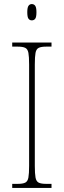

<svg xmlns="http://www.w3.org/2000/svg" viewBox="-20 -923 315 943"><path d="M40 0V-20H67Q92 -20 104 -26Q116 -32 119.5 -51Q123 -70 123 -108V-606Q123 -645 119.5 -663.5Q116 -682 104 -688Q92 -694 67 -694H40V-714H233V-694H207Q182 -694 170 -688Q158 -682 154.5 -663.5Q151 -645 151 -606V-108Q151 -70 154.5 -51Q158 -32 170 -26Q182 -20 207 -20H233V0ZM136 -823Q126 -823 120 -831Q114 -839 114 -863Q114 -886 120 -894.5Q126 -903 136 -903Q147 -903 153 -894.5Q159 -886 159 -863Q159 -839 153 -831Q147 -823 136 -823Z"/></svg>

Font: Noto Serif Tamil Condensed Thin
Style: Regular
Weight: 100
Width: 3
Designer: Indian Type Foundry, Tom Grace, and the Monotype Design Team
Foundry: Monotype Imaging Inc.
Version: Version 2.004; ttfautohint (v1.8.4.7-5d5b)